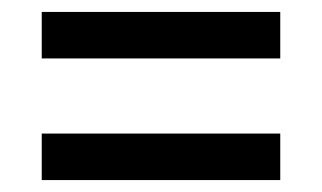

<svg xmlns="http://www.w3.org/2000/svg" viewBox="-20 -513 540 322"><path d="M50 -415H450V-493H50ZM50 -211H450V-289H50Z"/></svg>

Font: Noto Sans Mono ExtraCondensed
Style: Regular
Weight: 400
Width: 2
Designer: Monotype Design Team
Foundry: Monotype Imaging Inc.
Version: Version 2.014